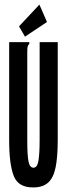

<svg xmlns="http://www.w3.org/2000/svg" viewBox="-20 -807 290 838"><path d="M126 11Q60 12 40 -39Q20 -90 20 -195V-623H108V-616Q102 -610 100.5 -603Q99 -596 99 -579V-194Q99 -129 104.5 -102Q110 -75 126 -75Q143 -75 148 -106.5Q153 -138 153 -197V-623H232V-198Q232 -121 222.5 -75.5Q213 -30 189.5 -9.5Q166 11 126 11ZM89 -647 63 -692 152 -787 185 -711Z"/></svg>

Font: Inconsolata UltraCondensed ExtraBold
Style: Regular
Weight: 800
Width: 1
Monospace: yes
Designer: Raph Levien, Cyreal, Brenton Simpson
Foundry: Raph Levien, Cyreal, Google
Version: Version 3.001; ttfautohint (v1.8.2.53-6de2)